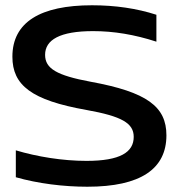

<svg xmlns="http://www.w3.org/2000/svg" viewBox="-20 -699 678 728"><path d="M573 -541V-643C499 -667 417 -679 329 -679C133 -679 27 -615 27 -484C27 -376 99 -319 308 -282C442 -258 487 -232 487 -180C487 -122 436 -89 308 -89C217 -89 120 -105 40 -129V-27C124 -3 221 9 311 9C514 9 611 -59 611 -186C611 -295 537 -350 324 -389C195 -413 151 -439 151 -491C151 -548 207 -581 333 -581C411 -581 490 -568 573 -541Z"/></svg>

Font: LT Wave Medium
Style: Regular
Weight: 500
Designer: Daniel Lyons
Version: Version 2.5 (Glyphs App)